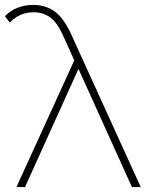

<svg xmlns="http://www.w3.org/2000/svg" viewBox="-62 -763 599 783"><path d="M74 -743Q123 -743 160 -717Q197 -691 228 -624L512 0H476L258 -482L40 0H5L241 -517L196 -616Q170 -674 141 -693.5Q112 -713 75 -713Q18 -713 -22 -671L-42 -697Q-20 -720 10 -731.5Q40 -743 74 -743Z"/></svg>

Font: Montserrat ExtraLight
Style: Regular
Weight: 200
Designer: Julieta Ulanovsky
Foundry: Julieta Ulanovsky
Version: Version 9.000; ttfautohint (v1.8.4.7-5d5b)